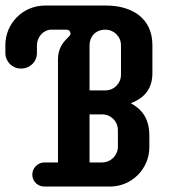

<svg xmlns="http://www.w3.org/2000/svg" viewBox="-50 -684 652 704"><path d="M112.8 0H353.5C433.1 0 497.6 -64.9 497.6 -144.5V-185.5C497.6 -250.5 470.2 -282.7 429.7 -305.7C482.9 -325.7 508.8 -361.8 508.8 -416V-519C508.8 -620.1 429.7 -663.6 340.3 -663.6H114.3C34.7 -663.6 -30.3 -598.6 -30.3 -519V-489.7C-30.3 -457.5 -4.4 -432.6 26.9 -432.6C60.1 -432.6 85.4 -457.5 85.4 -489.7V-517.6C85.4 -547.9 108.9 -575.2 138.2 -575.2H192.9C205.1 -575.2 208.5 -566.4 208.5 -560.5C208.5 -554.2 201.7 -549.3 195.8 -543C178.7 -525.9 162.6 -503.9 162.6 -466.3V-88.4H112.8C88.4 -88.4 68.4 -67.9 68.4 -43.9C68.4 -19.5 87.9 0 112.8 0ZM278.3 -518.1C278.3 -547.9 298.8 -575.2 336.4 -575.2C367.7 -575.2 393.6 -550.3 393.6 -518.1V-410.6C393.6 -377.4 367.7 -352.5 336.4 -352.5H278.3ZM324.2 -88.4H278.3V-264.6H324.2C356.4 -264.6 382.3 -239.7 382.3 -207V-146.5C382.3 -114.3 356.4 -88.4 324.2 -88.4Z"/></svg>

Font: Supermercado One
Style: Regular
Weight: 400
Designer: James Grieshaber
Foundry: James Grieshaber
Version: Version 1.002